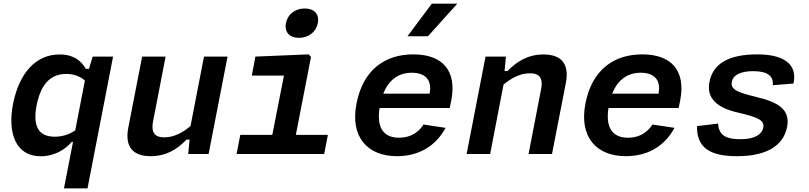

<svg xmlns="http://www.w3.org/2000/svg" viewBox="-20 -834 4380 1040"><path d="M50.5 -270.5C19.5 -109.5 67.5 12.5 200.5 12.5C274 12.5 332.5 -23 368.5 -65.5H375.5L326.5 186.5H454L592.5 -527.5H482L462 -461H445C420.5 -504 379.5 -539 302.5 -539C170 -539 82.5 -433 50.5 -270.5ZM178 -262C201 -379.5 254.5 -433.5 339 -433.5C374.5 -433.5 410 -423.5 440 -398L387.5 -127.5C351 -103.5 313.5 -93.5 276.5 -93.5C191.5 -93.5 156 -146.5 178 -262Z M750 -527.5 675 -143C654 -33.5 705 12 796.5 12C880 12 940.5 -25.5 990.5 -78H1007L999.5 0H1110L1212.5 -527.5H1085L1012 -151.5C968.5 -114.5 921 -90 870 -90C826 -90 796 -108.5 809 -176L877 -527.5Z M1261.5 0H1736L1756 -103.5H1582.5L1664.5 -525L1652.5 -539.5L1363.5 -527.5L1344 -424.5H1518L1455 -103.5H1281.5ZM1599.5 -629C1651 -629 1692 -660 1701.5 -709C1711 -758 1682 -788 1630.5 -788C1579.5 -788 1538.5 -758 1529 -709C1519.5 -660 1548.5 -629 1599.5 -629Z M1911 -273C1875.5 -90 1972.5 12 2129.5 12C2236 12 2334.5 -32 2393.5 -141.5L2274 -159.5C2242.5 -110 2195.5 -88 2141.5 -88C2056.5 -88 2019.5 -143.5 2036 -249H2416L2424.5 -290.5C2455.5 -452 2376.5 -539.5 2219 -539.5C2065 -539.5 1946.5 -456 1911 -273ZM2187 -637.5 2319 -814H2457L2298 -637.5ZM2056 -326.5C2087 -405.5 2143 -440 2210.5 -440C2280.5 -440 2322 -404 2307 -326.5Z M2970 0 3045 -384.5C3066 -493.5 3015.5 -539 2923.5 -539C2840.5 -539 2779.5 -501.5 2729.5 -449.5H2713L2720.5 -527.5H2610L2507.5 0H2635L2707.5 -376C2752 -413 2799.5 -437 2850.5 -437C2894.5 -437 2924 -419 2911 -351L2843 0Z M3151 -273C3115.5 -90 3212.5 12 3369.5 12C3476 12 3574.5 -32 3633.5 -141.5L3514 -159.5C3482.5 -110 3435.5 -88 3381.5 -88C3296.5 -88 3259.5 -143.5 3276 -249H3656L3664.5 -290.5C3695.5 -452 3616.5 -539.5 3459 -539.5C3305 -539.5 3186.5 -456 3151 -273ZM3296 -326.5C3327 -405.5 3383 -440 3450.5 -440C3520.5 -440 3562 -404 3547 -326.5Z M4082 -539.5C3923.5 -539.5 3841.5 -487 3823 -390.5C3805 -299.5 3867 -249.5 3976 -224.5C4080 -200 4122.5 -185 4114.5 -142.5C4107.5 -108 4071.5 -80 3991.5 -80C3922 -80 3874 -94.5 3869.5 -164.5L3755.5 -151C3753.5 -33 3826 12 3972 12C4133 12 4223.5 -45 4243.5 -146.5C4262 -243.5 4191 -281.5 4077.5 -308.5C3977 -333 3936 -348 3944 -390C3951.5 -430 3994 -448.5 4060 -448.5C4135.5 -448.5 4171 -423.5 4166 -372.5L4278 -381.5C4301 -486 4226 -539.5 4082 -539.5Z"/></svg>

Font: Monaspace Neon SemiBold
Style: Italic
Weight: 600
Italic angle: -11°
Designer: Riley Cran & the Lettermatic Team
Foundry: Lettermatic
Version: Version 1.200 (Monaspace Neon)